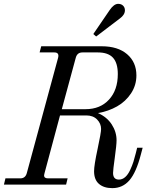

<svg xmlns="http://www.w3.org/2000/svg" viewBox="-30 -950 769 988"><path d="M704.1 -189.9 694.8 -154.8Q670.9 -62.5 636 -22.2Q601.1 18.1 547.9 18.1Q504.4 18.1 479.2 -3.7Q454.1 -25.4 454.1 -68.8Q454.1 -99.6 472.2 -183.6Q490.2 -267.6 490.2 -286.1Q490.2 -314 469.7 -335Q449.2 -356 414.1 -356H278.8L199.2 -59.1Q198.7 -57.1 198.2 -54.7Q197.8 -52.2 197.3 -50.5Q196.8 -48.8 196.8 -46.9Q196.8 -32.2 217.8 -32.2H317.9L310.1 0H-9.8L-2 -32.2H74.2Q100.6 -32.2 107.9 -59.1L269 -652.8Q275.9 -680.2 250 -680.2H173.8L182.1 -711.9H493.2Q576.7 -711.9 624.3 -670.9Q671.9 -629.9 671.9 -562Q671.9 -511.2 644.3 -469.5Q616.7 -427.7 572.5 -402.6Q528.3 -377.4 474.1 -368.2Q520 -348.1 544.9 -309.8Q569.8 -271.5 569.8 -228Q569.8 -204.1 560.8 -139.6Q551.8 -75.2 551.8 -60.1Q551.8 -25.9 582 -25.9Q599.6 -25.9 614.3 -38.8Q628.9 -51.8 639.6 -75Q650.4 -98.1 656.5 -117.4Q662.6 -136.7 668.9 -162.1L675.8 -189.9ZM288.1 -388.2H410.2Q485.8 -388.2 531 -437.5Q576.2 -486.8 576.2 -568.8Q576.2 -626 551.3 -653.1Q526.4 -680.2 474.1 -680.2H394Q367.2 -680.2 359.9 -652.8ZM464.8 -762.2 450.2 -774.9 534.2 -897.9Q556.2 -930.2 578.1 -930.2Q593.8 -930.2 603.3 -920.9Q612.8 -911.6 612.8 -897Q612.8 -874 586.9 -855Z"/></svg>

Font: Flanker Steampunk
Style: Italic
Weight: 400
Italic angle: -12°
Designer: Alexey Kryukov, Leonardo Di Lena
Foundry: Alexey Kryukov, Leonardo Di Lena
Version: 1.210